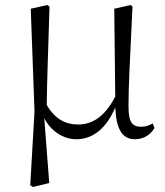

<svg xmlns="http://www.w3.org/2000/svg" viewBox="-20 -543 660 768"><path d="M285 14C353 14 406 -31 441 -113C445 -24 470 14 520 14C557 14 583 -6 598 -31L591 -49C577 -42 564 -36 545 -36C511 -36 494 -51 494 -117C494 -198 499 -288 510 -517L502 -523L437 -508L441 -157C402 -81 353 -45 293 -45C244 -45 201 -65 167 -123C168 -219 172 -317 178 -517L169 -523L103 -508L118 -98L101 198L112 205L177 189L157 -70C185 -16 236 14 285 14Z"/></svg>

Font: Noto Serif CJK HK Light
Style: Regular
Weight: 300
Designer: Ryoko NISHIZUKA 西塚涼子 (kana & ideographs); Frank Grießhammer (Latin, Greek & Cyrillic); Wenlong ZHANG 张文龙 (bopomofo); San
Foundry: Adobe
Version: Version 2.001;hotconv 1.1.0;makeotfexe 2.6.0